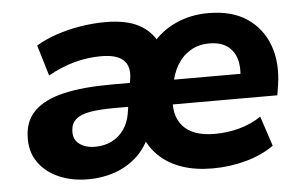

<svg xmlns="http://www.w3.org/2000/svg" viewBox="-42 -567 1016 640"><g transform="rotate(-5 465.5 -247.5)"><path d="M229 11Q175 11 131 -8Q87 -27 62 -63.5Q37 -100 40 -150Q42 -202 75.5 -234.5Q109 -267 173.5 -282Q238 -297 334 -297H413L402 -218H338Q287 -218 255 -212.5Q223 -207 207 -193Q191 -179 190 -155Q188 -126 208.5 -110.5Q229 -95 261 -95Q292 -95 316.5 -107Q341 -119 357.5 -142Q374 -165 379 -196L397 -309Q404 -351 382 -372.5Q360 -394 307 -394Q262 -394 217.5 -382Q173 -370 129 -345L98 -448Q128 -466 166 -479Q204 -492 246.5 -499Q289 -506 331 -506Q400 -506 442 -484Q484 -462 504 -420H484Q517 -461 566.5 -483.5Q616 -506 675 -506Q754 -506 804.5 -472Q855 -438 876.5 -379Q898 -320 886 -244L881 -213H507L519 -295H781L763 -279Q769 -316 760.5 -344.5Q752 -373 729.5 -389Q707 -405 670 -405Q633 -405 605.5 -388Q578 -371 561.5 -342.5Q545 -314 539 -278L534 -245Q523 -178 556 -140.5Q589 -103 662 -103Q706 -103 745.5 -114Q785 -125 818 -147L851 -47Q812 -19 758 -4Q704 11 646 11Q588 11 544 -4Q500 -19 470 -46.5Q440 -74 424 -112H438Q420 -71 388 -43.5Q356 -16 315.5 -2.5Q275 11 229 11Z"/></g></svg>

Font: Nunito Sans 10pt ExtraBold
Style: Italic
Weight: 800
Italic angle: -9°
Designer: Vernon Adams
Foundry: Vernon Adams
Version: Version 3.101;gftools[0.9.27]